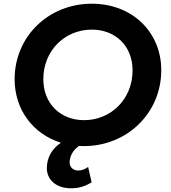

<svg xmlns="http://www.w3.org/2000/svg" viewBox="-20 -777 922 1037"><path d="M434 12C666 12 851 -166 851 -398C851 -604 694 -757 476 -757C242 -757 59 -580 59 -349C59 -184 159 -53 309 -6C261 26 233 74 233 131C233 194 283 240 364 240C410 240 443 227 475 208L456 125C437 138 422 144 401 144C379 144 356 129 356 100C356 65 377 30 408 11C417 12 425 12 434 12ZM214 -349C214 -505 331 -617 476 -617C604 -617 696 -528 696 -397C696 -241 579 -128 434 -128C306 -128 214 -218 214 -349Z"/></svg>

Font: Mluvka ExtraBold
Style: Italic
Weight: 800
Italic angle: -8°
Designer: Modified by Jiří Krblich, Original typeface by Gumpita Rahayu
Foundry: Gumpita Rahayu & Jiří Krblich
Version: Version 2.000;Glyphs 3.1.1 (3134)